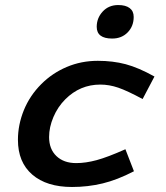

<svg xmlns="http://www.w3.org/2000/svg" viewBox="-20 -724 654 758"><path d="M422.9 -571.8Q361.8 -571.8 361.8 -618.2Q361.8 -652.8 385.5 -678.5Q409.2 -704.1 446.8 -704.1Q476.1 -704.1 491.9 -692.1Q507.8 -680.2 507.8 -657.2Q507.8 -620.6 484.1 -596.2Q460.4 -571.8 422.9 -571.8ZM376 -390.1Q295.9 -390.1 237.8 -332Q208 -302.2 190.9 -262Q173.8 -221.7 173.8 -183.1Q173.8 -135.3 202.9 -107.7Q231.9 -80.1 280.8 -80.1Q318.4 -80.1 361.6 -91.8Q404.8 -103.5 475.1 -134.8L508.8 -47.9Q442.9 -13.7 385 0.2Q327.1 14.2 264.2 14.2Q164.1 14.2 107.4 -34.7Q50.8 -83.5 50.8 -171.9Q50.8 -231.4 74.2 -289.1Q97.7 -346.7 143.1 -392.1Q186.5 -435.5 243.7 -459.7Q300.8 -483.9 366.2 -483.9Q425.8 -483.9 476.3 -470.5Q526.9 -457 589.8 -421.9L543 -333Q482.4 -365.7 446.8 -377.9Q411.1 -390.1 376 -390.1Z"/></svg>

Font: IntelOne Mono Medium
Style: Italic
Weight: 500
Italic angle: -16°
Designer: Fred Shallcrass
Foundry: Frere-Jones Type LLC
Version: Version 1.200;hotconv 1.1.0;makeotfexe 2.6.0;FJTRelease1.2